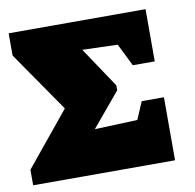

<svg xmlns="http://www.w3.org/2000/svg" viewBox="-67 -613 690 681"><g transform="rotate(-10 277.5 -273.0)"><path d="M430 -227H510V0H-1V-56L157 -249L7 -466V-546H500V-358H421L381 -439L254 -443L351 -298V-280L249 -158L403 -164Z"/></g></svg>

Font: Piazzolla SC Black
Style: Regular
Weight: 900
Designer: Juan Pablo del Peral
Foundry: Huerta Tipografica
Version: Version 1.330